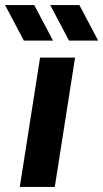

<svg xmlns="http://www.w3.org/2000/svg" viewBox="-53 -737 407 757"><path d="M25 0 105 -510H243L163 0ZM219 -577 145 -717H260L334 -577ZM41 -577 -33 -717H82L156 -577Z"/></svg>

Font: MuseoModerno SemiBold
Style: Italic
Weight: 600
Italic angle: -9°
Designer: Pablo Cosgaya, Héctor Gatti, Marcela Romero, and the Authors of The MuseoModerno Project.
Foundry: Omnibus-Type Team
Version: Version 1.003